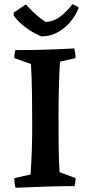

<svg xmlns="http://www.w3.org/2000/svg" viewBox="-20 -884 427 912"><path d="M54 8Q48 -14 48 -38L125 -55Q129 -110 131 -168.5Q133 -227 133 -283Q133 -359 132 -436.5Q131 -514 127 -580L48 -608Q48 -618 49 -627Q50 -636 53 -646Q123 -646 193 -648Q263 -650 333 -654Q335 -642 337 -630.5Q339 -619 339 -608L265 -591Q261 -527 259.5 -459.5Q258 -392 258 -328Q258 -260 258.5 -194Q259 -128 263 -66L339 -38Q339 -17 334 0Q264 0 194 2.5Q124 5 54 8ZM176 -711 168 -715Q132 -731 100 -755Q68 -779 45 -810V-824L103 -863Q120 -843 145 -820Q170 -797 196 -780Q236 -781 269 -807.5Q302 -834 324 -864Q330 -862 341 -856.5Q352 -851 354 -847Q340 -811 314.5 -780.5Q289 -750 254 -730.5Q219 -711 176 -711Z"/></svg>

Font: Labrada SemiBold
Style: Regular
Weight: 600
Designer: Mercedes Jáuregui
Foundry: Omnibus-Type Team
Version: Version 1.000; ttfautohint (v1.8.4.7-5d5b)